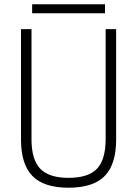

<svg xmlns="http://www.w3.org/2000/svg" viewBox="-20 -866 640 896"><path d="M300 10Q185 10 131.5 -44.5Q78 -99 78 -215V-730H127V-217Q127 -121 168 -78.5Q209 -36 300 -36Q392 -36 432.5 -78.5Q473 -121 473 -217V-730H522V-215Q522 -99 468.5 -44.5Q415 10 300 10ZM130 -804V-846H470V-804Z"/></svg>

Font: M PLUS Code Latin 60 Light
Style: Regular
Weight: 300
Width: 7
Monospace: yes
Designer: Coji Morishita
Foundry: UNDERFOREST DESIGN
Version: Version 1.005; ttfautohint (v1.8.3)